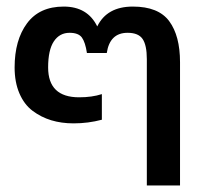

<svg xmlns="http://www.w3.org/2000/svg" viewBox="-20 -570 638 590"><path d="M431.2 0V-388.2Q431.2 -431.2 418.2 -450.2Q405.3 -469.2 372.1 -469.2Q317.4 -469.2 308.1 -407.2H247.1Q242.2 -439.9 231.7 -454.6Q221.2 -469.2 193.8 -469.2Q163.1 -469.2 145.5 -442.9Q127.9 -416.5 127.9 -362.8Q127.9 -271 223.1 -271Q262.7 -271 293 -280.8V-202.1Q251 -190.9 206.1 -190.9Q168.9 -190.9 137.5 -200.4Q106 -210 80.1 -229.5Q54.2 -249 39.6 -283.2Q24.9 -317.4 24.9 -362.8Q24.9 -446.8 63 -498.3Q101.1 -549.8 175.8 -549.8Q249 -549.8 278.8 -488.8Q308.6 -549.8 388.2 -549.8Q466.8 -549.8 500 -504.9Q533.2 -460 533.2 -378.9V0Z"/></svg>

Font: Prompt
Style: Regular
Weight: 400
Designer: Katatrad Team
Foundry: CadsonDemak
Version: Version 1.000;PS 001.000;hotconv 1.0.88;makeotf.lib2.5.64775